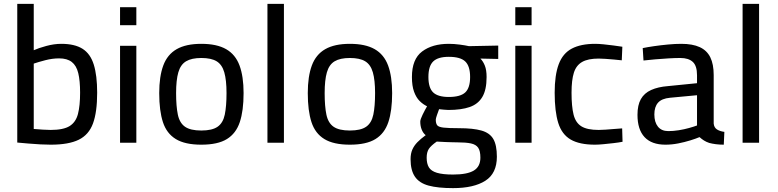

<svg xmlns="http://www.w3.org/2000/svg" viewBox="-20 -736 4009 990"><path d="M242 10Q220 10 188.5 8.5Q157 7 125 4Q93 1 69 -1V-716H154V-477Q178 -488 218.5 -499Q259 -510 296 -510Q365 -510 405.5 -484.5Q446 -459 463.5 -403Q481 -347 481 -258Q481 -158 459.5 -99.5Q438 -41 386 -15.5Q334 10 242 10ZM241 -66Q307 -66 339 -86Q371 -106 382 -148.5Q393 -191 393 -258Q393 -320 383.5 -359Q374 -398 350 -416.5Q326 -435 285 -435Q250 -435 213.5 -425.5Q177 -416 154 -408V-71Q175 -69 201.5 -67.5Q228 -66 241 -66Z M599 0V-500H683V0ZM599 -606V-699H683V-606Z M1018 10Q934 10 886.5 -19Q839 -48 820 -106.5Q801 -165 801 -256Q801 -342 822 -398.5Q843 -455 891 -482.5Q939 -510 1018 -510Q1098 -510 1146 -482.5Q1194 -455 1215 -398.5Q1236 -342 1236 -256Q1236 -165 1216.5 -106.5Q1197 -48 1150 -19Q1103 10 1018 10ZM1018 -63Q1074 -63 1102 -82.5Q1130 -102 1139 -145Q1148 -188 1148 -256Q1148 -323 1136.5 -363Q1125 -403 1097 -420Q1069 -437 1018 -437Q968 -437 939.5 -420Q911 -403 899.5 -363Q888 -323 888 -256Q888 -188 897 -145Q906 -102 934 -82.5Q962 -63 1018 -63Z M1359 0V-716H1444V0Z M1784 10Q1700 10 1652.5 -19Q1605 -48 1586 -106.5Q1567 -165 1567 -256Q1567 -342 1588 -398.5Q1609 -455 1657 -482.5Q1705 -510 1784 -510Q1864 -510 1912 -482.5Q1960 -455 1981 -398.5Q2002 -342 2002 -256Q2002 -165 1982.5 -106.5Q1963 -48 1916 -19Q1869 10 1784 10ZM1784 -63Q1840 -63 1868 -82.5Q1896 -102 1905 -145Q1914 -188 1914 -256Q1914 -323 1902.5 -363Q1891 -403 1863 -420Q1835 -437 1784 -437Q1734 -437 1705.5 -420Q1677 -403 1665.5 -363Q1654 -323 1654 -256Q1654 -188 1663 -145Q1672 -102 1700 -82.5Q1728 -63 1784 -63Z M2316 234Q2238 234 2190 221Q2142 208 2119.5 175Q2097 142 2097 85Q2097 56 2106 35.5Q2115 15 2132 -2.5Q2149 -20 2175 -39Q2162 -49 2154.5 -67.5Q2147 -86 2147 -109Q2147 -120 2159 -144.5Q2171 -169 2182 -188Q2161 -198 2143.5 -215.5Q2126 -233 2115 -263Q2104 -293 2104 -339Q2104 -431 2156.5 -470.5Q2209 -510 2294 -510Q2321 -510 2351 -506Q2381 -502 2398 -498L2549 -501V-432L2457 -434Q2471 -420 2480 -397.5Q2489 -375 2489 -339Q2489 -273 2467 -236Q2445 -199 2401.5 -184Q2358 -169 2292 -169Q2285 -169 2268.5 -170.5Q2252 -172 2244 -173Q2239 -160 2233 -142.5Q2227 -125 2227 -119Q2227 -100 2234 -90.5Q2241 -81 2267 -78Q2293 -75 2348 -75Q2419 -75 2462 -63Q2505 -51 2523.5 -19.5Q2542 12 2542 72Q2542 158 2482.5 196Q2423 234 2316 234ZM2316 164Q2389 164 2423 143.5Q2457 123 2457 77Q2457 42 2445.5 25.5Q2434 9 2408 3.5Q2382 -2 2338 -2Q2328 -2 2312.5 -2.5Q2297 -3 2280.5 -3.5Q2264 -4 2250.5 -5Q2237 -6 2232 -6Q2202 15 2191 32Q2180 49 2180 77Q2180 108 2191.5 127Q2203 146 2233 155Q2263 164 2316 164ZM2294 -236Q2354 -236 2379 -259.5Q2404 -283 2404 -339Q2404 -395 2379 -419Q2354 -443 2294 -443Q2238 -443 2213.5 -419Q2189 -395 2189 -339Q2189 -283 2213.5 -259.5Q2238 -236 2294 -236Z M2637 0V-500H2721V0ZM2637 -606V-699H2721V-606Z M3048 10Q2968 10 2922.5 -16.5Q2877 -43 2858.5 -102Q2840 -161 2840 -258Q2840 -349 2861 -405Q2882 -461 2928.5 -485.5Q2975 -510 3049 -510Q3067 -510 3092 -507.5Q3117 -505 3143.5 -501.5Q3170 -498 3189 -495L3186 -425Q3168 -427 3146 -429Q3124 -431 3102.5 -432.5Q3081 -434 3067 -434Q3012 -434 2981.5 -416.5Q2951 -399 2939 -361Q2927 -323 2927 -258Q2927 -187 2937.5 -145Q2948 -103 2978 -84.5Q3008 -66 3067 -66Q3081 -66 3103 -67.5Q3125 -69 3147.5 -71Q3170 -73 3188 -74L3190 -5Q3170 -1 3143.5 2Q3117 5 3091.5 7.5Q3066 10 3048 10Z M3411 10Q3340 10 3303.5 -29Q3267 -68 3267 -144Q3267 -194 3284.5 -225Q3302 -256 3337.5 -272Q3373 -288 3424 -292L3574 -307V-348Q3574 -397 3552 -417Q3530 -437 3488 -437Q3462 -437 3427.5 -435Q3393 -433 3358.5 -430Q3324 -427 3298 -424L3294 -488Q3318 -493 3352.5 -498Q3387 -503 3424.5 -506.5Q3462 -510 3493 -510Q3551 -510 3588 -493Q3625 -476 3642.5 -440.5Q3660 -405 3660 -349V-99Q3662 -78 3677 -68.5Q3692 -59 3715 -56L3712 10Q3690 10 3671 7.5Q3652 5 3637 1Q3622 -4 3610 -11.5Q3598 -19 3587 -29Q3568 -21 3539 -12Q3510 -3 3477 3.5Q3444 10 3411 10ZM3426 -60Q3452 -60 3480 -64.5Q3508 -69 3533 -76Q3558 -83 3574 -89V-245L3435 -232Q3392 -228 3373 -206.5Q3354 -185 3354 -146Q3354 -106 3372.5 -83Q3391 -60 3426 -60Z M3809 0V-716H3894V0Z"/></svg>

Font: Cairo Medium
Style: Regular
Weight: 500
Designer: Mohamed Gaber, Accademia di Belle Arti di Urbino
Foundry: Kief Type Foundry, Accademia di Belle Arti di Urbino
Version: Version 3.117